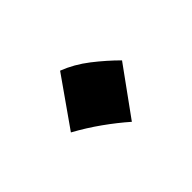

<svg xmlns="http://www.w3.org/2000/svg" viewBox="-48 -529 424 424"><g transform="rotate(-45 164.0 -317.0)"><path d="M147.5 -412.6Q179.2 -400.4 207.8 -378.2Q236.3 -356 260.3 -332L179.7 -220.7Q155.8 -241.7 127.4 -262Q99.1 -282.2 67.9 -299.3Z"/></g></svg>

Font: Pinar DS2-Regular
Style: Regular
Weight: 400
Designer: Amin Abedi
Version: Version 2.000